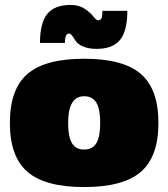

<svg xmlns="http://www.w3.org/2000/svg" viewBox="-20 -748 682 778"><path d="M91.5 -448.5Q163 -510 321 -510Q479 -510 550.5 -448.5Q622 -387 622 -250Q622 -113 550.5 -51.5Q479 10 321 10Q163 10 91.5 -51.5Q20 -113 20 -250Q20 -387 91.5 -448.5ZM256 -250Q256 -194 271.5 -168Q287 -142 321 -142Q355 -142 370.5 -168Q386 -194 386 -250Q386 -306 370.5 -332Q355 -358 321 -358Q256 -358 256 -250ZM142 -574Q142 -655 171.5 -691.5Q201 -728 266 -728Q300 -728 323 -712.5Q346 -697 358 -681.5Q370 -666 377 -666Q388 -666 391.5 -674.5Q395 -683 395 -704H496Q496 -623 466.5 -586.5Q437 -550 372 -550Q339 -550 317 -559.5Q295 -569 287.5 -581Q280 -593 273 -602.5Q266 -612 259 -612Q243 -612 243 -574Z"/></svg>

Font: Fivo Sans Modern ExtBlk
Style: Regular
Weight: 950
Designer: Alexander Slobzheninov
Foundry: Alexander Slobzheninov
Version: 1.0